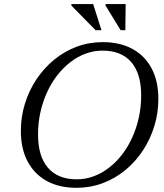

<svg xmlns="http://www.w3.org/2000/svg" viewBox="-20 -886 783 916"><path d="M161.5 -245Q161.5 -139.5 209.2 -85Q257 -30.5 346 -30.5Q388 -30.5 427 -45Q466 -59.5 500.5 -86.2Q535 -113 563 -149.5Q591 -186 611.2 -230.8Q631.5 -275.5 642.5 -326Q653.5 -376.5 653.5 -430Q653.5 -535.5 606 -590Q558.5 -644.5 469.5 -644.5Q427.5 -644.5 388.2 -630Q349 -615.5 314.8 -588.8Q280.5 -562 252.2 -525.5Q224 -489 203.8 -444.2Q183.5 -399.5 172.5 -349.2Q161.5 -299 161.5 -245ZM735.5 -414Q735.5 -346.5 716.2 -284Q697 -221.5 661.8 -168Q626.5 -114.5 578 -74.5Q529.5 -34.5 470.2 -12.2Q411 10 344.5 10Q263 10 203.8 -22.2Q144.5 -54.5 112 -115.2Q79.5 -176 79.5 -261Q79.5 -328.5 98.8 -391Q118 -453.5 153.5 -507Q189 -560.5 237.5 -600.5Q286 -640.5 345 -662.8Q404 -685 470.5 -685Q552 -685 611.5 -652.8Q671 -620.5 703.2 -560Q735.5 -499.5 735.5 -414ZM464 -742H436L320.5 -859.5V-866.5H424.5ZM578 -742H555.5L483.5 -859.5V-866.5H579.5Z"/></svg>

Font: Newsreader 24pt
Style: Italic
Weight: 400
Italic angle: -17°
Designer: Hugues Gentile
Foundry: Production Type
Version: Version 1.003